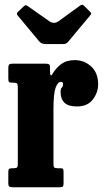

<svg xmlns="http://www.w3.org/2000/svg" viewBox="-20 -788 440 808"><path d="M55 -420Q55 -432 52.2 -436Q49.5 -440 37.5 -440H31.5Q20.5 -440 17.8 -443.2Q15 -446.5 15 -457.5V-501.5Q15 -512.5 18.2 -516.2Q21.5 -520 32.5 -520H173.5Q182.5 -520 186.5 -517.2Q190.5 -514.5 190.5 -505V-488.5Q190.5 -458 202.5 -479.5Q215 -501 237.2 -518Q259.5 -535 295 -535Q334.5 -535 363.8 -508.2Q393 -481.5 393 -432.5Q393 -399 370.8 -369.5Q348.5 -340 303.5 -340Q267 -340 251 -356Q235 -372 235 -401Q235 -414.5 240.2 -419.5Q245.5 -424.5 245.5 -434Q245.5 -443.5 236.5 -443.5Q223 -443.5 214 -418.8Q205 -394 205 -328V-99Q205 -87 208 -83.5Q211 -80 223 -80H234Q243.5 -80 245.5 -76.5Q247.5 -73 247.5 -63.5V-18Q247.5 -7.5 245.2 -3.8Q243 0 233 0H33Q23.5 0 19.2 -3Q15 -6 15 -15.5V-65.5Q15 -75 18.8 -77.5Q22.5 -80 31.5 -80H35.5Q47.5 -80 51.2 -83Q55 -86 55 -98ZM144.5 -614.5 55.5 -721.5Q46.5 -730.5 56.5 -739L79.5 -761Q86 -767 89 -766.2Q92 -765.5 99.5 -760.5L187 -699Q207 -685 226 -698.5L317 -764.5Q323.5 -769 327.2 -767.8Q331 -766.5 337 -760.5L356.5 -741Q363 -735 363.5 -731.8Q364 -728.5 358.5 -722L267.5 -613Q262.5 -607 257.8 -604.8Q253 -602.5 241.5 -602.5H175.5Q162.5 -602.5 156 -605.5Q149.5 -608.5 144.5 -614.5Z"/></svg>

Font: Besley* Condensed
Style: Bold
Weight: 700
Width: 3
Designer: Owen Earl
Foundry: indestructible type*
Version: Version 3.000; ttfautohint (v1.8.3)